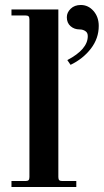

<svg xmlns="http://www.w3.org/2000/svg" viewBox="-20 -750 416 770"><path d="M26 0H286V-24H230C224 -24 219.8 -25.2 217.5 -27.5C215.2 -29.8 214 -34 214 -40V-712H26V-688H82C88 -688 92.2 -686.8 94.5 -684.5C96.8 -682.2 98 -678 98 -672V-40C98 -34 96.8 -29.8 94.5 -27.5C92.2 -25.2 88 -24 82 -24H26ZM248 -681C248 -665.7 253 -653.7 263 -645C273 -636.3 285 -632 299 -632C309 -632 317.3 -629.3 324 -624C329.3 -620 332 -613.7 332 -605C332 -569.7 304.7 -537.7 250 -509L263 -490C296.3 -506 323.5 -527.7 344.5 -555C365.5 -582.3 376 -612.7 376 -646C376 -670 369 -690 355 -706C341 -722 324 -730 304 -730C287.3 -730 273.8 -725 263.5 -715C253.2 -705 248 -693.7 248 -681Z"/></svg>

Font: Km Standard TT
Style: Bold
Weight: 700
Designer: Alexey Kryukov <alexios@thessalonica.org.ru>
Version: Version 2.0.2